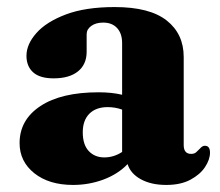

<svg xmlns="http://www.w3.org/2000/svg" viewBox="-20 -511 622 544"><path d="M35.5 -105.5Q35.5 -171.5 94.5 -210.5Q153.5 -249.5 259.5 -249.5Q297 -249.5 326 -242.5V-389Q326 -416 311.8 -431.5Q297.5 -447 272.5 -447Q251.5 -447 238.5 -437.5Q225.5 -428 225.5 -414V-364.5Q225.5 -328.5 201 -308.8Q176.5 -289 132 -289Q93 -289 74 -306Q55 -323 55 -353Q55 -385.5 83 -417.2Q111 -449 166.5 -470Q222 -491 305 -491Q404 -491 452.2 -453Q500.5 -415 500.5 -349.5V-100Q500.5 -75 521.5 -75Q531 -75 536.2 -80Q541.5 -85 546 -89.5Q549 -93 552.5 -95.5Q556 -98 560.5 -98Q575 -98 575 -78.5Q575 -59 561 -37.8Q547 -16.5 519.5 -1.8Q492 13 451 13Q408.5 13 379.2 -3Q350 -19 341.5 -46Q314 -17.5 273 -2.2Q232 13 187 13Q119 13 77.2 -20.2Q35.5 -53.5 35.5 -105.5ZM214.5 -136Q214.5 -101 231.5 -83Q248.5 -65 275.5 -65Q302.5 -65 326 -80.5V-200.5Q306.5 -207.5 285 -207.5Q252 -207.5 233.2 -188.8Q214.5 -170 214.5 -136Z"/></svg>

Font: Fraunces 9pt S000
Style: Bold
Weight: 700
Version: Version 1.000; ttfautohint (v1.8.3)